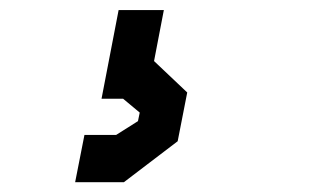

<svg xmlns="http://www.w3.org/2000/svg" viewBox="-20 -44 660 382"><path d="M129.5 318.5H226.5L333.5 237L352.5 140L286.5 77.5L306 -24H216L182 152.5H225L258 180L254.5 197L211 224.5H148Z"/></svg>

Font: Monaspace Krypton ExtraBold
Style: Italic
Weight: 800
Italic angle: -11°
Designer: Riley Cran & the Lettermatic Team
Foundry: Lettermatic
Version: Version 1.101 (Monaspace Krypton)